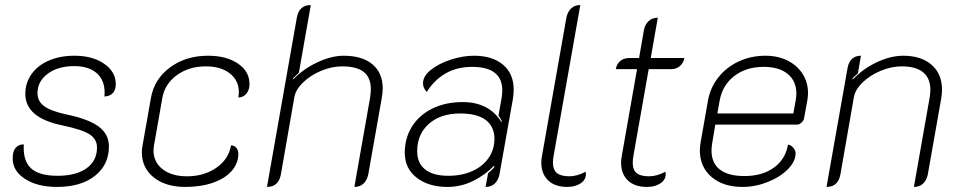

<svg xmlns="http://www.w3.org/2000/svg" viewBox="-20 -729 3791 758"><path d="M30 -104Q30 -131 41.5 -145Q53 -159 74 -159Q70 -95 102 -65Q134 -35 207 -35Q280 -35 321.5 -64.5Q363 -94 363 -147Q363 -180 333 -199Q303 -218 226 -234Q80 -264 80 -358Q80 -402 104.5 -436.5Q129 -471 173 -490Q217 -509 274 -509Q345 -509 391 -477.5Q437 -446 437 -397Q437 -374 425.5 -361.5Q414 -349 392 -348Q393 -354 393 -364Q393 -413 361.5 -440.5Q330 -468 273 -468Q209 -468 168.5 -438Q128 -408 128 -361Q128 -329 155 -309.5Q182 -290 243 -277Q330 -259 370 -229Q410 -199 410 -151Q410 -78 354.5 -34.5Q299 9 205 9Q128 9 79 -22.5Q30 -54 30 -104Z M540 -128Q540 -141 543 -156L576 -343Q589 -417 651.5 -463Q714 -509 801 -509Q874 -509 919.5 -478Q965 -447 965 -397Q965 -374 952.5 -359Q940 -344 921 -344Q923 -358 923 -365Q923 -411 887.5 -439Q852 -467 793 -467Q726 -467 678.5 -432.5Q631 -398 621 -343L588 -155Q586 -141 586 -135Q586 -89 622 -61Q658 -33 718 -33Q786 -33 834.5 -67Q883 -101 892 -155Q905 -155 913 -145.5Q921 -136 921 -122Q921 -84 894.5 -54Q868 -24 820.5 -7.5Q773 9 712 9Q634 9 587 -28.5Q540 -66 540 -128Z M1152 -660Q1161 -709 1207 -709L1160 -442L1137 -420V-415Q1176 -456 1232 -482.5Q1288 -509 1337 -509Q1410 -509 1450.5 -475Q1491 -441 1491 -379Q1491 -367 1487 -341L1434 -41Q1429 -17 1415 -4Q1401 9 1379 9L1441 -343Q1444 -361 1444 -377Q1444 -423 1416 -445Q1388 -467 1331 -467Q1290 -467 1248 -449.5Q1206 -432 1176.5 -403.5Q1147 -375 1142 -345L1089 -41Q1080 9 1034 9Z M1578 -126Q1578 -184 1606.5 -229.5Q1635 -275 1687 -300.5Q1739 -326 1807 -326Q1910 -326 1959 -248L1962 -249Q1954 -265 1948 -273L1960 -340Q1963 -357 1963 -372Q1963 -465 1844 -465Q1784 -465 1739 -439Q1694 -413 1665 -366Q1650 -381 1650 -400Q1650 -429 1682 -454Q1714 -479 1761 -494Q1808 -509 1851 -509Q1924 -509 1966 -473.5Q2008 -438 2008 -375Q2008 -359 2005 -339L1952 -41Q1947 -17 1933 -4Q1919 9 1897 9L1907 -45Q1919 -55 1925.5 -62.5Q1932 -70 1933 -71L1930 -74Q1895 -38 1847.5 -14.5Q1800 9 1746 9Q1672 9 1625 -27.5Q1578 -64 1578 -126ZM1932 -181Q1932 -229 1898 -255Q1864 -281 1797 -281Q1719 -281 1673 -240Q1627 -199 1627 -132Q1627 -85 1658.5 -60Q1690 -35 1750 -35Q1803 -35 1844.5 -53.5Q1886 -72 1909 -105.5Q1932 -139 1932 -181Z M2117 -87Q2117 -100 2120 -115L2216 -659Q2221 -683 2235 -696Q2249 -709 2271 -709L2166 -116Q2163 -101 2163 -88Q2163 -59 2178.5 -46Q2194 -33 2228 -33Q2258 -33 2292 -51Q2293 -49 2293 -41Q2293 -19 2272 -5Q2251 9 2219 9Q2171 9 2144 -17Q2117 -43 2117 -87Z M2432 -87Q2432 -100 2435 -115L2495 -456H2411Q2415 -477 2429 -488.5Q2443 -500 2465 -500H2503L2522 -609Q2526 -632 2540.5 -645.5Q2555 -659 2577 -659L2549 -500H2682Q2678 -480 2664 -468Q2650 -456 2630 -456H2541L2481 -116Q2478 -100 2478 -86Q2478 -58 2493.5 -45.5Q2509 -33 2543 -33Q2573 -33 2607 -51Q2608 -49 2608 -41Q2608 -19 2587 -5Q2566 9 2534 9Q2486 9 2459 -16.5Q2432 -42 2432 -87Z M2743 -135Q2743 -151 2746 -167L2775 -332Q2784 -383 2816 -423.5Q2848 -464 2896.5 -486.5Q2945 -509 3002 -509Q3051 -509 3089 -490Q3127 -471 3148.5 -437.5Q3170 -404 3170 -362Q3170 -348 3167 -331L3154 -260Q3152 -252 3143.5 -244.5Q3135 -237 3127 -237H2804L2792 -166Q2789 -150 2789 -135Q2789 -85 2822 -59.5Q2855 -34 2919 -34Q2989 -34 3035 -67Q3081 -100 3091 -158Q3102 -157 3111.5 -146Q3121 -135 3121 -124Q3121 -92 3090.5 -61Q3060 -30 3011 -10.5Q2962 9 2911 9Q2835 9 2789 -30.5Q2743 -70 2743 -135ZM3112 -281 3121 -331Q3124 -346 3124 -359Q3124 -409 3090 -437Q3056 -465 2995 -465Q2926 -465 2879 -429Q2832 -393 2821 -331L2812 -281Z M3326 -460Q3335 -509 3379 -509L3367 -440L3346 -420L3347 -415Q3386 -457 3441 -483Q3496 -509 3546 -509Q3617 -509 3658 -473Q3699 -437 3699 -375Q3699 -359 3696 -341L3643 -41Q3638 -17 3624 -4Q3610 9 3588 9L3650 -343Q3653 -360 3653 -374Q3653 -420 3624.5 -443.5Q3596 -467 3540 -467Q3499 -467 3457 -449.5Q3415 -432 3385.5 -403.5Q3356 -375 3351 -345L3298 -41Q3289 9 3243 9Z"/></svg>

Font: K2D Thin
Style: Italic
Weight: 100
Italic angle: -10°
Designer: Katatrad Aksorn Co.,Ltd.
Foundry: Cadson Demak Co.,Ltd.
Version: Version 1.000; ttfautohint (v1.6)